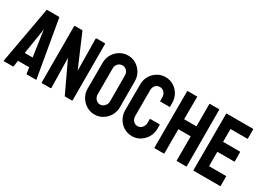

<svg xmlns="http://www.w3.org/2000/svg" viewBox="-26 -1360 2746 2023"><g transform="rotate(30 1347.0 -348.5)"><path d="M5.9 -4.9 129.9 -691.9Q130.9 -695.8 134.8 -695.8H279.8Q283.7 -695.8 284.7 -691.9L403.8 -4.9Q404.3 0 399.9 0H289.1Q284.2 0 283.7 -4.9L272.9 -78.1H136.7L126 -4.9Q125.5 0 121.1 0H9.8Q5.9 0 5.9 -4.9ZM201.7 -465.8 156.7 -185.1H252.9L211.9 -465.8L206.1 -502.9Z M575.2 0H475.1Q467.3 0 467.3 -6.8L466.3 -688Q466.3 -695.8 474.1 -695.8H564.5L733.4 -301.8L728.5 -688Q728.5 -695.8 737.3 -695.8H836.4Q842.3 -695.8 842.3 -688L843.3 -5.9Q843.3 0 838.4 0H750.5L577.1 -368.2L584.5 -7.8Q584.5 0 575.2 0Z M1115.2 9.8Q1062 9.8 1017.1 -17.6Q972.7 -44.9 945.6 -90.6Q918.5 -136.2 918.5 -190.9L919.4 -507.8Q919.4 -563.5 946.3 -607.9Q972.7 -652.8 1017.6 -679.9Q1062.5 -707 1115.2 -707Q1169.9 -707 1213.4 -680.2Q1257.3 -653.3 1283.9 -608.2Q1310.5 -563 1310.5 -507.8L1311.5 -190.9Q1311.5 -136.2 1285.2 -90.8Q1258.3 -44.9 1213.9 -17.6Q1169.4 9.8 1115.2 9.8ZM1115.2 -110.8Q1145.5 -110.8 1168 -135.5Q1190.4 -160.2 1190.4 -190.9L1189.5 -507.8Q1189.5 -541 1168.5 -564Q1147.5 -586.9 1115.2 -586.9Q1084.5 -586.9 1062.5 -564.5Q1040.5 -542 1040.5 -507.8V-190.9Q1040.5 -158.2 1062.5 -134.5Q1084.5 -110.8 1115.2 -110.8Z M1570.8 9.8Q1516.6 9.8 1471.7 -17.6Q1427.2 -44.9 1401.1 -91.1Q1375 -137.2 1375 -193.8L1376 -505.9Q1376 -561.5 1401.4 -606.4Q1426.8 -651.9 1471.4 -679.4Q1516.1 -707 1570.8 -707Q1626.5 -707 1669.9 -680.2Q1713.9 -653.3 1740 -607.7Q1766.1 -562 1766.1 -505.9V-460Q1766.1 -456.1 1762.2 -456.1H1649.9Q1646 -456.1 1646 -460V-505.9Q1646 -539.1 1624.5 -563Q1603 -586.9 1570.8 -586.9Q1535.2 -586.9 1516.1 -562.5Q1497.1 -538.1 1497.1 -505.9V-193.8Q1497.1 -157.2 1518.6 -134Q1540 -110.8 1570.8 -110.8Q1603 -110.8 1624.5 -136.5Q1646 -162.1 1646 -193.8V-240.2Q1646 -244.1 1649.9 -244.1H1763.2Q1767.1 -244.1 1767.1 -240.2V-193.8Q1767.1 -137.7 1740.7 -91.3Q1713.9 -45.4 1669.9 -17.8Q1626 9.8 1570.8 9.8Z M1956.5 0H1843.3Q1839.4 0 1839.4 -4.9L1840.3 -691.9Q1840.3 -695.8 1845.2 -695.8H1956.5Q1961.4 -695.8 1961.4 -691.9L1960.4 -419.9H2110.4V-691.9Q2110.4 -695.8 2114.3 -695.8H2225.6Q2230.5 -695.8 2230.5 -691.9L2232.4 -4.9Q2232.4 0 2227.5 0H2115.2Q2110.4 0 2110.4 -4.9V-298.8H1960.4V-4.9Q1960.4 0 1956.5 0Z M2641.1 0H2317.9Q2314 0 2314 -4.9L2314.9 -691.9Q2314.9 -695.8 2318.8 -695.8H2640.1Q2644 -695.8 2644 -690.9V-579.1Q2644 -575.2 2640.1 -575.2H2435.1V-418.9H2640.1Q2644 -418.9 2644 -415L2645 -301.8Q2645 -297.9 2641.1 -297.9H2435.1V-123H2641.1Q2645 -123 2645 -118.2V-3.9Q2645 0 2641.1 0Z"/></g></svg>

Font: Koulen
Style: Regular
Weight: 400
Designer: Danh Hong
Version: Version 8.000; ttfautohint (v1.8.3)